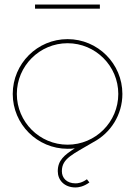

<svg xmlns="http://www.w3.org/2000/svg" viewBox="-20 -645 593 844"><path d="M419 -607V-625H134V-607ZM277 -473C144 -473 36 -365 36 -232C36 -99 144 9 277 9C288 9 298 9 309 7C263 36 234 60 234 107V108C234 146 262 179 312 179C324 179 347 176 373 157L362 143C340 159 322 161 312 161C273 161 252 137 252 108V107C252 51 301 33 390 -20C466 -60 518 -140 518 -232C518 -365 410 -473 277 -473ZM54 -232C54 -355 154 -455 277 -455C400 -455 500 -355 500 -232C500 -109 400 -9 277 -9C154 -9 54 -109 54 -232Z"/></svg>

Font: Rawengulk
Style: Light
Weight: 300
Version: Version 0.9